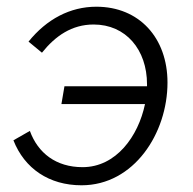

<svg xmlns="http://www.w3.org/2000/svg" viewBox="-20 -545 574 572"><path d="M223 7C379 7 479 -148 479 -299C479 -432 395 -525 267 -525C189 -525 119 -488 65 -421L105 -388C145 -438 194 -472 259 -472C355 -472 418 -397 418 -294V-288H172L163 -235H412C392 -139 326 -47 226 -47C147 -47 93 -89 69 -155L20 -127C53 -43 126 7 223 7Z"/></svg>

Font: Fixel Text 20240404 Light
Style: Italic
Weight: 300
Width: 4
Italic angle: -10°
Designer: AlfaBravo + MacPaw
Foundry: Kyrylo Tkachov, Marchela Mozhyna, Serhii Makarenko, Maria Weinstein, Zakhar Kryvoshyya
Version: Version 1.211;Glyphs 3.2 (3225)